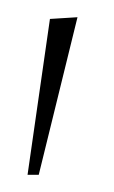

<svg xmlns="http://www.w3.org/2000/svg" viewBox="-20 -103 132 223"><path d="M38 -81 70 -83 25 100H12Z"/></svg>

Font: Italiana
Style: Regular
Weight: 400
Designer: Santiago Orozco
Foundry: Santiago Orozco
Version: Version 001.001